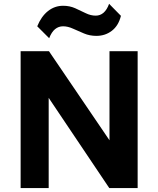

<svg xmlns="http://www.w3.org/2000/svg" viewBox="-20 -962 809 982"><path d="M85.5 0V-700H230.5L540 -244.5V-700H684V0H539L229 -461.5V0ZM231.5 -766.5 170.5 -827.5Q191 -878 225.2 -905.2Q259.5 -932.5 303 -932.5Q336.5 -932.5 364.8 -919.8Q393 -907 418.5 -894.5Q444 -882 469.5 -882Q492.5 -882 509.8 -897Q527 -912 538 -942.5L598.5 -881Q586 -830.5 552 -804.5Q518 -778.5 473 -778.5Q439 -778.5 409.8 -790.8Q380.5 -803 353.8 -815.2Q327 -827.5 302.5 -827.5Q279.5 -827.5 261.5 -812.8Q243.5 -798 231.5 -766.5Z"/></svg>

Font: Geologica Roman SemiBold
Style: Regular
Weight: 600
Designer: Sindre Bremnes, Frode Helland
Foundry: Monokrom Skriftforlag AS
Version: Version 1.010;gftools[0.9.28]